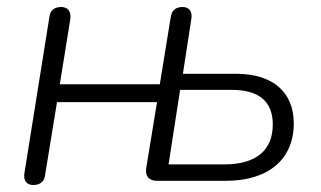

<svg xmlns="http://www.w3.org/2000/svg" viewBox="-20 -517 918 549"><path d="M75 12C95 12 107 2 109 -17L143 -225H429L398 -36C395 -13 406 0 429 0H626C748 0 820 -62 820 -164C820 -252 762 -306 655 -306H503L527 -462C531 -484 521 -497 502 -497C482 -497 471 -487 468 -467L437 -276H151L181 -462C184 -484 174 -497 155 -497C135 -497 123 -487 121 -467L50 -23C46 -1 56 12 75 12ZM622 -47H462L495 -260H643C718 -260 760 -229 760 -161C760 -88 713 -47 622 -47Z"/></svg>

Font: SN Pro Light
Style: Italic
Weight: 300
Italic angle: -8.99998°
Designer: Tobias Whetton
Foundry: Supernotes
Version: Version 1.001;Glyphs 3.2 (3249)